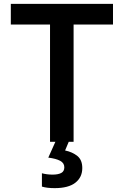

<svg xmlns="http://www.w3.org/2000/svg" viewBox="-20 -734 640 994"><path d="M239 0V-607H36V-714H565V-607H361V0ZM263 240Q223 240 197 232V163Q223 170 252 170Q281 170 297 161.5Q313 153 313 132Q313 110 291.5 98.5Q270 87 230 82L269 -5H338L317 45Q355 53 380.5 73.5Q406 94 406 136Q406 184 370 212Q334 240 263 240Z"/></svg>

Font: Noto Sans Mono SemiBold
Style: Regular
Weight: 600
Designer: Monotype Design Team
Foundry: Monotype Imaging Inc.
Version: Version 2.014; ttfautohint (v1.8.4.7-5d5b)